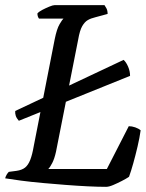

<svg xmlns="http://www.w3.org/2000/svg" viewBox="-30 -724 565 744"><path d="M43 -256Q34 -266 31 -275.5Q28 -285 29 -294L449 -492Q459 -483 466.5 -465.5Q474 -448 474 -430ZM381 0Q351 0 310 -2Q269 -4 224 -7.5Q179 -11 134.5 -15Q90 -19 52 -24Q14 -29 -10 -33Q-8 -41 -4 -47.5Q0 -54 4 -58L34 -62Q55 -65 67 -74.5Q79 -84 87 -104Q95 -124 101 -159L182 -572Q190 -612 201 -630.5Q212 -649 216 -652H121Q118 -656 116.5 -661Q115 -666 115 -672Q121 -679 134.5 -686Q148 -693 161.5 -698.5Q175 -704 181 -704H375Q378 -700 382.5 -691.5Q387 -683 387 -670L339 -657Q322 -653 310 -646Q298 -639 288.5 -622.5Q279 -606 273 -571L187 -136Q181 -109 172.5 -92.5Q164 -76 157 -69H384L469 -235Q481 -235 494 -230.5Q507 -226 515 -219Q511 -190 503 -156Q495 -122 486.5 -91.5Q478 -61 470 -39Q460 -32 442.5 -23Q425 -14 408.5 -7Q392 0 381 0Z"/></svg>

Font: Texturina 12pt
Style: Italic
Weight: 400
Italic angle: -11°
Designer: Guillermo Torres Carreño
Foundry: Omnibus-Type
Version: Version 1.002